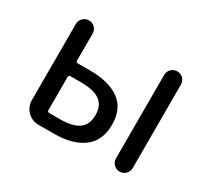

<svg xmlns="http://www.w3.org/2000/svg" viewBox="-113 -722 978 901"><g transform="rotate(30 376.5 -271.5)"><path d="M176.8 0Q141.6 0 116.7 -24.9Q91.8 -49.8 91.8 -85V-497.1Q91.8 -516.6 105.5 -529.8Q119.1 -543 137.7 -543Q156.2 -543 169.4 -529.8Q182.6 -516.6 182.6 -497.1V-351.6Q182.6 -341.8 192.4 -341.8H259.8Q361.3 -341.8 418.5 -300.3Q475.6 -258.8 475.6 -172.9Q475.6 -85.9 418 -43Q360.4 0 259.8 0ZM182.6 -83Q182.6 -73.2 192.4 -73.2H250Q319.3 -73.2 352.5 -97.2Q385.7 -121.1 385.7 -172.9Q385.7 -224.6 352.5 -248.5Q319.3 -272.5 250 -272.5H192.4Q182.6 -272.5 182.6 -262.7ZM570.3 -45.9V-497.1Q570.3 -516.6 583.5 -529.8Q596.7 -543 615.7 -543Q634.8 -543 647.9 -529.8Q661.1 -516.6 661.1 -497.1V-45.9Q661.1 -26.4 647.9 -13.2Q634.8 0 615.7 0Q596.7 0 583.5 -13.2Q570.3 -26.4 570.3 -45.9Z"/></g></svg>

Font: irohamaru Regular
Style: Regular
Weight: 400
Designer: [Source Han Sans]
Ryoko NISHIZUKA  (kana & ideographs); Paul D. Hunt (Latin, Greek & Cyrillic); Wenlong ZHANG  (bopomofo
Version: Version 1.00